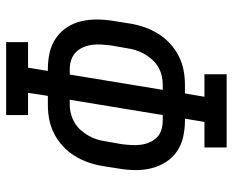

<svg xmlns="http://www.w3.org/2000/svg" viewBox="-88 -688 775 640"><g transform="rotate(-90 300.0 -367.5)"><path d="M129 0V-74H214L225 -139H219Q191 -139 164 -145Q137 -151 115.5 -166Q94 -181 80 -203Q66 -225 59.5 -251.5Q53 -278 53.5 -306Q54 -334 59 -362L67 -413Q71 -437 79 -460.5Q87 -484 100.5 -506Q114 -528 133.5 -546Q153 -564 176 -575.5Q199 -587 223 -591.5Q247 -596 272 -596H301L311 -662H237V-735H480V-662H395L384 -596H390Q418 -596 445 -590Q472 -584 493.5 -569Q515 -554 529.5 -532Q544 -510 550 -483.5Q556 -457 555.5 -429Q555 -401 550 -373L542 -322Q538 -298 530 -274.5Q522 -251 508.5 -229Q495 -207 475.5 -189Q456 -171 433 -159.5Q410 -148 386 -143.5Q362 -139 337 -139H309L298 -74H373V0ZM337 -213Q353 -213 368 -216.5Q383 -220 397 -228Q411 -236 422 -248.5Q433 -261 441 -275Q449 -289 453.5 -304Q458 -319 460 -334L469 -385Q471 -401 472 -417Q473 -433 471 -448.5Q469 -464 463 -478Q457 -492 446.5 -502.5Q436 -513 421 -518Q406 -523 390 -523H372L321 -213ZM219 -213H237L288 -523H272Q256 -523 241 -519Q226 -515 212 -507Q198 -499 187 -486.5Q176 -474 168 -460Q160 -446 155.5 -431Q151 -416 149 -401L140 -350Q138 -334 137 -318Q136 -302 138 -286.5Q140 -271 146 -257Q152 -243 162.5 -232.5Q173 -222 188 -217.5Q203 -213 219 -213Z"/></g></svg>

Font: Iosevka Slab Extended Oblique
Style: Regular
Weight: 400
Width: 7
Italic angle: -9°
Monospace: yes
Designer: Belleve Invis
Foundry: Belleve Invis
Version: Version 11.1.0; ttfautohint (v1.8.3)